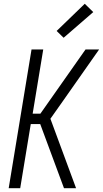

<svg xmlns="http://www.w3.org/2000/svg" viewBox="-20 -997 545 1017"><path d="M26 0 147 -735H209L153 -395H194L433 -735H505L312 -460L247 -368L383 0H319L193 -340H143L87 0ZM317 -797 280 -833 429 -977 474 -933Z"/></svg>

Font: Iosevka Curly Light Oblique
Style: Regular
Weight: 300
Italic angle: -9°
Monospace: yes
Designer: Belleve Invis
Foundry: Belleve Invis
Version: Version 11.1.0; ttfautohint (v1.8.3)